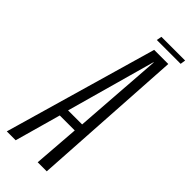

<svg xmlns="http://www.w3.org/2000/svg" viewBox="-277 -769 802 802"><g transform="rotate(45 124.0 -368.0)"><path d="M-35 0H17.5L74.5 -203.5H163L147.5 0H201L243 -676H159.5ZM84 -243 194 -637.5H195.5L167 -243ZM138 -713H279L282.5 -736H142.5Z"/></g></svg>

Font: Anybody ExtraCondensed Light
Style: Italic
Weight: 300
Width: 2
Italic angle: -10°
Version: Version 1.113;gftools[0.9.25]